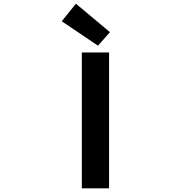

<svg xmlns="http://www.w3.org/2000/svg" viewBox="-20 -1026 1040 1046"><path d="M425.8 0V-740.2H574.2V0ZM513.7 -777.3 316.4 -910.2 393.6 -1005.9 579.1 -850.6Z"/></svg>

Font: GenEi Gothic M Regular
Style: Bold
Weight: 700
Designer: o_tamon (Modified); [Source Han Sans]
Ryoko NISHIZUKA  (kana & ideographs); Paul D. Hunt (Latin, Greek & Cyrillic); Wenl
Version: Version 1.1a;Original Version 1.004